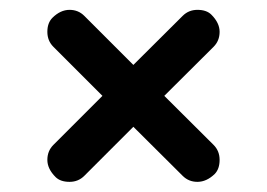

<svg xmlns="http://www.w3.org/2000/svg" viewBox="-20 -536 540 388"><path d="M75.7 -471.7Q75.7 -489.7 85.9 -500Q102.1 -516.1 120.6 -516.1Q138.2 -516.1 150.4 -503.9L249.5 -404.8L349.1 -503.9Q361.3 -516.1 378.9 -516.1Q397.5 -516.1 407.2 -506.3Q423.8 -489.7 423.8 -471.7Q423.8 -453.6 411.6 -441.4L312 -342.3L411.6 -243.2Q423.8 -231 423.8 -212.9Q423.8 -194.8 414.1 -184.6Q397.5 -168.5 378.9 -168.5Q361.3 -168.5 349.1 -180.7L249.5 -279.8L150.4 -180.7Q138.2 -168.5 120.6 -168.5Q102.1 -168.5 92.3 -178.2Q75.7 -194.8 75.7 -212.9Q75.7 -231 87.9 -243.2L187 -342.3L87.9 -441.4Q75.7 -453.6 75.7 -471.7Z"/></svg>

Font: Supermercado
Style: Regular
Weight: 400
Designer: James Grieshaber
Foundry: James Grieshaber
Version: Version 1.002